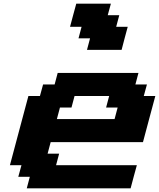

<svg xmlns="http://www.w3.org/2000/svg" viewBox="-20 -1020 861 1040"><path d="M125 0H687.5Q692.9 -21 704.1 -62.5Q715.3 -104 721.2 -125H283.7L300.3 -187.5H237.8L254.4 -250H754.4Q765.6 -292 787.8 -375.2Q810.1 -458.5 821.3 -500H758.8L775.9 -562.5H713.4L730 -625H292.5L275.9 -562.5H213.4L196.3 -500H133.8Q117.2 -437.5 83.7 -312.5Q50.3 -187.5 33.7 -125H96.2L79.1 -62.5H141.6ZM600.6 -375H288.1L304.7 -437.5H367.2L383.8 -500H571.3L554.7 -437.5H617.2ZM451.2 -750H638.7Q644 -771 655 -812.5Q666 -854 671.9 -875H609.4L626 -937.5H563.5L580.6 -1000H393.1Q387.2 -979 376 -937.3Q364.7 -895.5 359.4 -875H421.9L405.3 -812.5H467.8Z"/></svg>

Font: Faithful 32x
Style: SemiboldOblique
Weight: 400
Foundry: Faithful Resource Pack
Version: Version 1.0; January 27, 2023